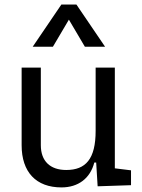

<svg xmlns="http://www.w3.org/2000/svg" viewBox="-20 -815 626 845"><path d="M250.5 9.8C324.2 9.8 377 -29.8 395 -99.6H403.3L409.7 4.9L556.6 0V-65.4L485.4 -74.2V-517.6H400.9V-239.3C400.9 -114.7 356.9 -66.9 271.5 -66.9C200.7 -66.9 159.7 -106 159.7 -175.8V-517.6H75.2V-175.8C75.2 -57.6 138.7 9.8 250.5 9.8ZM124 -609.4H212.9L283.2 -728.5L353.5 -609.4H442.4L316.4 -794.9H250Z"/></svg>

Font: Cascadia Code SemiLight
Style: Regular
Weight: 350
Monospace: yes
Designer: Aaron Bell
Foundry: Saja Typeworks
Version: Version 2404.023